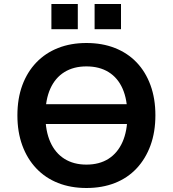

<svg xmlns="http://www.w3.org/2000/svg" viewBox="-20 -930 864 960"><path d="M151 -310V-409H681V-310ZM412 10Q334 10 270.5 -15Q207 -40 161.5 -88Q116 -136 91.5 -203Q67 -270 67 -353Q67 -437 91.5 -503.5Q116 -570 161.5 -617.5Q207 -665 270.5 -690Q334 -715 412 -715Q491 -715 554.5 -690Q618 -665 663 -618Q708 -571 732.5 -504Q757 -437 757 -354Q757 -270 732.5 -203Q708 -136 663 -88Q618 -40 554.5 -15Q491 10 412 10ZM412 -107Q477 -107 522.5 -136Q568 -165 592.5 -220Q617 -275 617 -353Q617 -432 593 -486.5Q569 -541 523 -569.5Q477 -598 412 -598Q348 -598 302 -569.5Q256 -541 231.5 -486.5Q207 -432 207 -353Q207 -275 231.5 -220Q256 -165 302 -136Q348 -107 412 -107ZM453 -784V-910H585V-784ZM237 -784V-910H369V-784Z"/></svg>

Font: Nunito Sans 8pt
Style: Bold
Weight: 700
Version: Version 3.101;gftools[0.9.27]